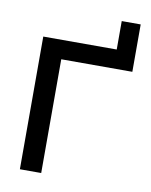

<svg xmlns="http://www.w3.org/2000/svg" viewBox="-79 -739 627 798"><g transform="rotate(10 235.0 -340.0)"><path d="M60 0V-560H370V-680H450V-480H150V0Z"/></g></svg>

Font: Tektur
Style: Regular
Weight: 400
Designer: Adam Jagosz
Foundry: Adam Jagosz
Version: Version 1.005;gftools[0.9.30]